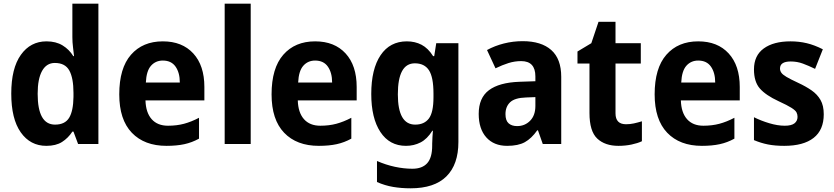

<svg xmlns="http://www.w3.org/2000/svg" viewBox="-20 -873 4515 1040"><path d="M231 -83Q144 -83 92.5 -156Q41 -229 41 -366Q41 -503 93 -576Q145 -649 232 -649Q283 -649 319 -627Q355 -605 377 -569H381Q379 -590 375.5 -617Q372 -644 372 -672V-853H513V-93H403L378 -160H372Q349 -125 316 -104Q283 -83 231 -83ZM278 -198Q332 -198 354.5 -235Q377 -272 378 -348V-370Q378 -450 355.5 -491Q333 -532 277 -532Q232 -532 208 -489Q184 -446 184 -365Q184 -198 278 -198Z M862 -649Q967 -649 1027 -583.5Q1087 -518 1087 -402V-329H768Q770 -263 801.5 -227.5Q833 -192 890 -192Q937 -192 976.5 -202.5Q1016 -213 1058 -235V-122Q1020 -101 978.5 -92Q937 -83 882 -83Q762 -83 694 -154Q626 -225 626 -362Q626 -504 689.5 -576.5Q753 -649 862 -649ZM862 -545Q823 -545 798 -517Q773 -489 770 -426H954Q954 -479 931 -512Q908 -545 862 -545Z M1338 -93H1197V-853H1338Z M1687 -649Q1792 -649 1852 -583.5Q1912 -518 1912 -402V-329H1593Q1595 -263 1626.5 -227.5Q1658 -192 1715 -192Q1762 -192 1801.5 -202.5Q1841 -213 1883 -235V-122Q1845 -101 1803.5 -92Q1762 -83 1707 -83Q1587 -83 1519 -154Q1451 -225 1451 -362Q1451 -504 1514.5 -576.5Q1578 -649 1687 -649ZM1687 -545Q1648 -545 1623 -517Q1598 -489 1595 -426H1779Q1779 -479 1756 -512Q1733 -545 1687 -545Z M2184 -649Q2228 -649 2263.5 -630.5Q2299 -612 2326 -569H2332L2343 -639H2463V-104Q2463 18 2398 82.5Q2333 147 2204 147Q2154 147 2109.5 139.5Q2065 132 2022 113V-1Q2070 20 2119 30.5Q2168 41 2214 41Q2267 41 2294 11Q2321 -19 2321 -84V-94Q2321 -112 2322.5 -131Q2324 -150 2325 -165H2322Q2294 -120 2258 -101.5Q2222 -83 2179 -83Q2090 -83 2040.5 -158Q1991 -233 1991 -364Q1991 -499 2041.5 -574Q2092 -649 2184 -649ZM2227 -530Q2135 -530 2135 -362Q2135 -198 2229 -198Q2278 -198 2303 -231Q2328 -264 2328 -346V-366Q2328 -455 2303.5 -492.5Q2279 -530 2227 -530Z M2811 -650Q2912 -650 2966 -602Q3020 -554 3020 -457V-93H2920L2894 -167H2890Q2859 -123 2823 -103Q2787 -83 2727 -83Q2655 -83 2614 -129Q2573 -175 2573 -256Q2573 -343 2628.5 -384.5Q2684 -426 2793 -430L2880 -433V-459Q2880 -542 2803 -542Q2768 -542 2734.5 -531.5Q2701 -521 2664 -503L2618 -602Q2660 -625 2709.5 -637.5Q2759 -650 2811 -650ZM2829 -345Q2768 -343 2743 -319Q2718 -295 2718 -255Q2718 -220 2735 -205Q2752 -190 2781 -190Q2823 -190 2851.5 -219Q2880 -248 2880 -299V-347Z M3371 -200Q3393 -200 3413.5 -204.5Q3434 -209 3457 -216V-108Q3434 -97 3400.5 -90Q3367 -83 3330 -83Q3257 -83 3215 -122.5Q3173 -162 3173 -261V-529H3108V-594L3183 -639L3222 -755H3314V-639H3451V-529H3314V-259Q3314 -200 3371 -200Z M3762 -649Q3867 -649 3927 -583.5Q3987 -518 3987 -402V-329H3668Q3670 -263 3701.5 -227.5Q3733 -192 3790 -192Q3837 -192 3876.5 -202.5Q3916 -213 3958 -235V-122Q3920 -101 3878.5 -92Q3837 -83 3782 -83Q3662 -83 3594 -154Q3526 -225 3526 -362Q3526 -504 3589.5 -576.5Q3653 -649 3762 -649ZM3762 -545Q3723 -545 3698 -517Q3673 -489 3670 -426H3854Q3854 -479 3831 -512Q3808 -545 3762 -545Z M4442 -254Q4442 -169 4387 -126Q4332 -83 4228 -83Q4178 -83 4140 -90.5Q4102 -98 4064 -114V-238Q4102 -219 4147 -205.5Q4192 -192 4231 -192Q4267 -192 4283.5 -205Q4300 -218 4300 -240Q4300 -253 4294.5 -264Q4289 -275 4267 -289Q4245 -303 4197 -325Q4128 -357 4096 -393.5Q4064 -430 4064 -497Q4064 -572 4117 -610.5Q4170 -649 4262 -649Q4308 -649 4350 -639Q4392 -629 4437 -606L4395 -500Q4360 -517 4329 -528.5Q4298 -540 4263 -540Q4205 -540 4205 -502Q4205 -490 4212 -479.5Q4219 -469 4240 -456.5Q4261 -444 4304 -424Q4345 -405 4376 -383.5Q4407 -362 4424.5 -331.5Q4442 -301 4442 -254Z"/></svg>

Font: Noto Sans Telugu UI SemiCondensed
Style: Bold
Weight: 700
Width: 4
Designer: Jelle Bosma - Monotype Design Team
Foundry: Monotype Imaging Inc.
Version: Version 2.005; ttfautohint (v1.8.4.7-5d5b)